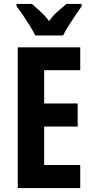

<svg xmlns="http://www.w3.org/2000/svg" viewBox="-20 -954 475 974"><path d="M387 0H70V-714H387V-598H204V-429H374V-312H204V-117H387ZM159 -774Q150 -793 133 -820.5Q116 -848 97.5 -875.5Q79 -903 64 -922V-934H142Q158 -920 183 -897.5Q208 -875 229 -847Q250 -877 274 -897Q298 -917 317 -934H394V-922Q380 -902 362 -875.5Q344 -849 327 -822Q310 -795 300 -774Z"/></svg>

Font: Noto Sans Sinhala ExtraCondensed
Style: Bold
Weight: 700
Width: 2
Designer: Jelle Bosma - Monotype Design Team
Foundry: Monotype Imaging Inc.
Version: Version 2.006; ttfautohint (v1.8.4.7-5d5b)